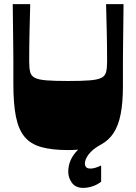

<svg xmlns="http://www.w3.org/2000/svg" viewBox="-20 -720 663 934"><path d="M311 10Q233 10 181 -4.5Q129 -19 99.5 -54.5Q70 -90 57.5 -152.5Q45 -215 45 -310Q45 -349 45 -376Q45 -403 45 -428.5Q45 -454 44.5 -487.5Q44 -521 43.5 -571.5Q43 -622 42 -700H127Q125 -630 123.5 -560.5Q122 -491 122 -421Q122 -388 127 -369Q132 -350 150.5 -341Q169 -332 207 -329Q245 -326 311 -326Q377 -326 415.5 -329Q454 -332 472.5 -341Q491 -350 496 -369Q501 -388 501 -421Q501 -491 499.5 -560.5Q498 -630 496 -700H581Q580 -621 579.5 -569.5Q579 -518 578.5 -484Q578 -450 578 -423.5Q578 -397 578 -369.5Q578 -342 578 -302Q578 -221 567 -165Q556 -109 532.5 -73Q509 -37 470 -16Q444 -2 427 14Q410 30 401.5 46Q393 62 393 77Q393 86 399 93Q405 100 421 100Q431 100 444.5 96Q458 92 472 85V164Q451 180 428 187Q405 194 385 194Q348 194 330 169.5Q312 145 312 115Q312 86 323.5 59.5Q335 33 360 8Q349 9 336.5 9.5Q324 10 311 10Z"/></svg>

Font: Ojuju ExtraBold
Style: Regular
Weight: 800
Designer: Chisaokwu Joboson, Mirko Velimirovic
Foundry: Udi Foundry
Version: Version 1.000